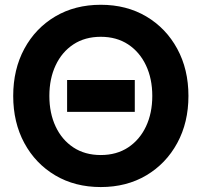

<svg xmlns="http://www.w3.org/2000/svg" viewBox="-20 -755 828 788"><path d="M34.2 -361.3Q34.2 -470.2 79.8 -554.7Q125.5 -639.2 206.5 -687.3Q287.6 -735.4 393.6 -735.4Q499.5 -735.4 580.6 -687.3Q661.6 -639.2 707.5 -554.7Q753.4 -470.2 753.4 -361.3Q753.4 -252.4 707.5 -168Q661.6 -83.5 580.6 -35.4Q499.5 12.7 393.6 12.7Q287.6 12.7 206.5 -35.4Q125.5 -83.5 79.8 -168Q34.2 -252.4 34.2 -361.3ZM182.6 -361.3Q182.6 -290.5 208.3 -235.8Q233.9 -181.2 281.2 -149.9Q328.6 -118.7 393.6 -118.7Q458.5 -118.7 505.9 -149.9Q553.2 -181.2 579.1 -235.8Q605 -290.5 605 -361.3Q605 -432.1 579.1 -486.8Q553.2 -541.5 505.9 -572.8Q458.5 -604 393.6 -604Q328.6 -604 281.2 -572.8Q233.9 -541.5 208.3 -486.8Q182.6 -432.1 182.6 -361.3ZM255.4 -426.8H533.2V-295.9H255.4Z"/></svg>

Font: Giphurs
Style: Bold
Weight: 700
Version: Version 0.920; ttfautohint (v1.8.4.7-5d5b)